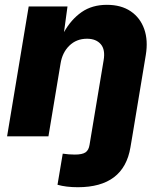

<svg xmlns="http://www.w3.org/2000/svg" viewBox="-20 -573 677 807"><path d="M221.7 203.6 243.7 72.8Q256.3 74.7 269 75.7Q281.7 76.7 294.4 76.7Q325.7 76.7 339.4 67.4Q353 58.1 356.4 35.6L362.3 0L415.5 -319.3Q423.3 -364.3 403.6 -387.2Q383.8 -410.2 345.7 -410.2Q301.3 -410.2 271.5 -381.1Q241.7 -352.1 234.4 -305.2L183.6 0H9.8L100.6 -545.9H263.7L249 -438Q279.3 -491.7 323.2 -522.2Q367.2 -552.7 429.2 -552.7Q489.3 -552.7 529.3 -525.6Q569.3 -498.5 586.2 -450.9Q603 -403.3 592.8 -341.8L536.1 0L528.3 45.9Q500.5 213.9 307.1 213.9Q257.8 213.9 221.7 203.6Z"/></svg>

Font: Inter Extra Bold
Style: Italic
Weight: 800
Italic angle: -9.39999°
Designer: Rasmus Andersson
Foundry: rsms
Version: Version 4.000;git-3c8e0fc